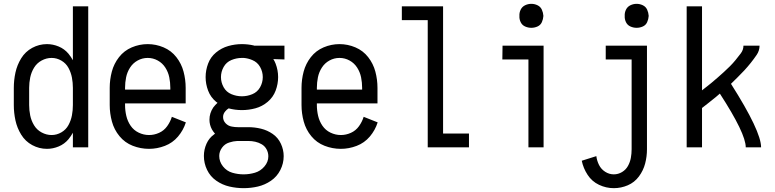

<svg xmlns="http://www.w3.org/2000/svg" viewBox="-20 -768 4040 1001"><path d="M225 8Q184 8 148 -11.5Q112 -31 90.5 -66Q69 -101 60.5 -140.5Q52 -180 52 -220V-310Q52 -350 60.5 -389.5Q69 -429 90.5 -464Q112 -499 148 -518.5Q184 -538 225 -538Q256 -538 286 -525.5Q316 -513 337 -488Q350 -472 360 -454V-735H440V0H360V-76Q350 -58 337 -42Q316 -17 286 -4.5Q256 8 225 8ZM249 -64Q276 -64 300 -78Q324 -92 337 -116Q350 -140 355 -166.5Q360 -193 360 -220V-310Q360 -337 355 -363.5Q350 -390 337 -414Q324 -438 300 -452Q276 -466 249 -466Q222 -466 197 -452.5Q172 -439 157.5 -415Q143 -391 137.5 -364Q132 -337 132 -310V-220Q132 -193 137.5 -166Q143 -139 157.5 -115Q172 -91 197 -77.5Q222 -64 249 -64ZM390 -215V-219Z M757 8Q713 8 672 -8Q631 -24 603 -58Q575 -92 563.5 -134.5Q552 -177 552 -220V-310Q552 -353 563 -394.5Q574 -436 600.5 -470Q627 -504 667 -521Q707 -538 750 -538Q793 -538 833 -521Q873 -504 899.5 -470Q926 -436 937 -394.5Q948 -353 948 -310V-229H632V-220Q632 -192 638.5 -164Q645 -136 661 -112.5Q677 -89 703 -76.5Q729 -64 757 -64Q784 -64 809.5 -75.5Q835 -87 851.5 -110Q868 -133 876 -159L949 -130Q936 -89 908 -56Q880 -23 839.5 -7.5Q799 8 757 8ZM632 -301H868V-310Q868 -338 862.5 -365Q857 -392 842 -415.5Q827 -439 802.5 -452.5Q778 -466 750 -466Q722 -466 697.5 -452.5Q673 -439 658 -415.5Q643 -392 637.5 -365Q632 -338 632 -310Z M1250 213Q1213 213 1176 204.5Q1139 196 1107.5 174Q1076 152 1059.5 117.5Q1043 83 1043 45Q1043 12 1056.5 -18.5Q1070 -49 1097 -68L1101 -71Q1092 -81 1085 -93Q1072 -117 1072 -144Q1072 -178 1092 -208Q1102 -221 1114 -232L1107 -237Q1078 -261 1065 -295.5Q1052 -330 1052 -366Q1052 -402 1065 -436.5Q1078 -471 1106.5 -494.5Q1135 -518 1170 -528Q1205 -538 1241 -538Q1272 -538 1303 -531L1305 -530H1463V-458L1405 -460Q1412 -449 1417 -436Q1430 -402 1430 -366Q1430 -330 1417 -295.5Q1404 -261 1375.5 -237Q1347 -213 1312 -203.5Q1277 -194 1241 -194Q1206 -194 1172 -203Q1162 -197 1154 -187Q1143 -174 1143 -158Q1143 -139 1156.5 -125Q1170 -111 1189 -108Q1204 -105 1220 -105H1225H1275Q1308 -105 1341 -97Q1374 -89 1402 -69.5Q1430 -50 1444.5 -18.5Q1459 13 1459 46Q1459 84 1441.5 118.5Q1424 153 1392.5 174.5Q1361 196 1324.5 204.5Q1288 213 1250 213ZM1250 141Q1280 141 1309 132.5Q1338 124 1358.5 100Q1379 76 1379 47Q1379 28 1370 11Q1361 -6 1345 -15.5Q1329 -25 1311 -29Q1293 -33 1275 -33H1225H1224H1220H1217Q1196 -32 1175 -25Q1152 -18 1137.5 2Q1123 22 1123 45Q1123 75 1142.5 99.5Q1162 124 1191 132.5Q1220 141 1250 141ZM1223 -33H1222H1220ZM1241 -266Q1269 -266 1295.5 -277Q1322 -288 1336 -313Q1350 -338 1350 -366Q1350 -394 1336 -419Q1322 -444 1295 -455Q1274 -464 1251 -466H1241Q1213 -466 1186.5 -455Q1160 -444 1146 -419Q1132 -394 1132 -366Q1132 -338 1146 -313Q1160 -288 1186.5 -277Q1213 -266 1241 -266Z M1757 8Q1713 8 1672 -8Q1631 -24 1603 -58Q1575 -92 1563.5 -134.5Q1552 -177 1552 -220V-310Q1552 -353 1563 -394.5Q1574 -436 1600.5 -470Q1627 -504 1667 -521Q1707 -538 1750 -538Q1793 -538 1833 -521Q1873 -504 1899.5 -470Q1926 -436 1937 -394.5Q1948 -353 1948 -310V-229H1632V-220Q1632 -192 1638.5 -164Q1645 -136 1661 -112.5Q1677 -89 1703 -76.5Q1729 -64 1757 -64Q1784 -64 1809.5 -75.5Q1835 -87 1851.5 -110Q1868 -133 1876 -159L1949 -130Q1936 -89 1908 -56Q1880 -23 1839.5 -7.5Q1799 8 1757 8ZM1632 -301H1868V-310Q1868 -338 1862.5 -365Q1857 -392 1842 -415.5Q1827 -439 1802.5 -452.5Q1778 -466 1750 -466Q1722 -466 1697.5 -452.5Q1673 -439 1658 -415.5Q1643 -392 1637.5 -365Q1632 -338 1632 -310Z M2210 0V-663H2075V-735H2290V-72H2425V0Z M2735 0V-458H2599L2600 -530H2814V0ZM2750 -623Q2733 -623 2717.5 -630Q2702 -637 2694.5 -652.5Q2687 -668 2688 -685Q2687 -702 2694.5 -717.5Q2702 -733 2717.5 -740.5Q2733 -748 2750 -748Q2767 -748 2782.5 -740.5Q2798 -733 2805 -717.5Q2812 -702 2813 -685Q2812 -668 2805 -652.5Q2798 -637 2782.5 -630Q2767 -623 2750 -623Z M3180 213Q3140 213 3103 195.5Q3066 178 3043.5 143.5Q3021 109 3013 70L3089 46Q3092 70 3103 92Q3114 114 3135 127.5Q3156 141 3180 141Q3203 141 3223 129Q3243 117 3254 97Q3265 77 3269 55Q3273 33 3273 10V-458H3138V-530H3353V10Q3353 48 3343.5 84.5Q3334 121 3311 152Q3288 183 3253 198Q3218 213 3180 213ZM3299 -623Q3282 -623 3266.5 -630Q3251 -637 3243.5 -652.5Q3236 -668 3237 -685Q3236 -702 3243.5 -717.5Q3251 -733 3266.5 -740.5Q3282 -748 3299 -748Q3316 -748 3331.5 -740.5Q3347 -733 3354 -717.5Q3361 -702 3362 -685Q3361 -668 3354 -652.5Q3347 -637 3331.5 -630Q3316 -623 3299 -623Z M3560 0V-735H3640V-297L3654 -308Q3671 -321 3688 -335Q3705 -349 3721.5 -363.5Q3738 -378 3754 -392.5Q3770 -407 3785.5 -422.5Q3801 -438 3814.5 -454.5Q3828 -471 3842 -489.5Q3856 -508 3856 -530H3940Q3940 -504 3925 -482Q3910 -460 3894 -440Q3878 -420 3861 -401.5Q3844 -383 3826 -365.5Q3808 -348 3791 -331Q3948 -84 3948 0H3868Q3868 -72 3733 -280Q3722 -271 3712 -262Q3692 -246 3672 -230Q3656 -217 3640 -205V0Z"/></svg>

Font: Iosevka SS01
Style: Regular
Weight: 400
Monospace: yes
Designer: Belleve Invis
Foundry: Belleve Invis
Version: 2.3.3; ttfautohint (v1.8.3)